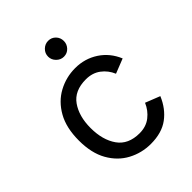

<svg xmlns="http://www.w3.org/2000/svg" viewBox="-202 -813 940 940"><g transform="rotate(-45 268.0 -343.5)"><path d="M490 -381 414 -351Q398 -389 366.5 -412.5Q335 -436 290 -436Q211 -436 174.5 -384Q138 -332 138 -251Q138 -168 175 -115.5Q212 -63 290 -63Q335 -63 366.5 -87.5Q398 -112 414 -150L490 -120Q464 -58 416 -22.5Q368 13 292 13Q229 13 174.5 -16Q120 -45 87 -103Q54 -161 54 -248Q54 -336 87 -394.5Q120 -453 174.5 -482.5Q229 -512 292 -512Q358 -512 411 -477.5Q464 -443 490 -381ZM293 -590Q271 -590 254.5 -606.5Q238 -623 238 -645Q238 -668 254.5 -684Q271 -700 293 -700Q316 -700 331.5 -684Q347 -668 347 -645Q347 -623 331.5 -606.5Q316 -590 293 -590Z"/></g></svg>

Font: Inclusive Sans
Style: Regular
Weight: 400
Designer: Olivia King
Foundry: Olivia King
Version: Version 2.004